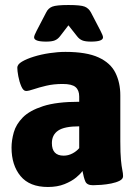

<svg xmlns="http://www.w3.org/2000/svg" viewBox="-20 -738 545 766"><path d="M171 8Q98 8 62 -35.5Q26 -79 26 -149Q26 -178 35 -210Q44 -242 71 -269.5Q98 -297 152 -314.5Q206 -332 296 -332V-353Q296 -378 281.5 -390.5Q267 -403 230 -403Q194 -403 164.5 -396Q135 -389 114.5 -382Q94 -375 84 -375Q73 -375 65 -393.5Q57 -412 53 -434Q49 -456 49 -468Q49 -481 67.5 -492Q86 -503 115 -512Q144 -521 177.5 -526Q211 -531 241 -531Q325 -531 373 -509Q421 -487 440.5 -447.5Q460 -408 460 -358V-174Q460 -127 462.5 -100.5Q465 -74 468 -60Q471 -46 471 -35Q471 -24 457.5 -17Q444 -10 424 -6Q404 -2 384 -0.5Q364 1 351 1Q327 1 320.5 -14Q314 -29 309 -56Q302 -45 284 -30Q266 -15 237.5 -3.5Q209 8 171 8ZM234 -117Q252 -117 268.5 -125.5Q285 -134 296 -147V-234Q237 -234 212 -217Q187 -200 187 -167Q187 -117 234 -117ZM164 -572Q116 -572 116 -589Q116 -596 126 -615L164 -688Q172 -705 188.5 -711.5Q205 -718 253 -718Q302 -718 318 -711.5Q334 -705 343 -688L381 -615Q391 -596 391 -589Q391 -572 343 -572Q320 -572 308 -577Q296 -582 287 -594L253 -637L220 -594Q211 -582 199 -577Q187 -572 164 -572Z"/></svg>

Font: Asap Semi Condensed ExtraBold
Style: Regular
Weight: 800
Width: 4
Designer: Pablo Cosgaya
Foundry: Omnibus-Type
Version: Version 3.001; ttfautohint (v1.8.4.7-5d5b)